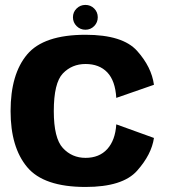

<svg xmlns="http://www.w3.org/2000/svg" viewBox="-20 -736 672 762"><path d="M319.5 6Q467 6 524.2 -58.5Q581.5 -123 591 -188.5L441.5 -242.5Q437.5 -179.5 405.8 -144.5Q374 -109.5 319.5 -109.5Q265.5 -109.5 229.5 -148.5Q193.5 -187.5 193.5 -295Q193.5 -407 229.5 -444.5Q265.5 -482 319.5 -482Q374 -482 405.8 -448.8Q437.5 -415.5 441.5 -347.5L591 -399.5Q581.5 -470 524.2 -534Q467 -598 319.5 -598Q153.5 -598 87.8 -520Q22 -442 22 -295Q22 -151.5 87.8 -72.8Q153.5 6 319.5 6ZM319 -618Q339.5 -618 353.8 -632.5Q368 -647 368 -667.5Q368 -688 353.8 -702.2Q339.5 -716.5 319 -716.5Q298.5 -716.5 284 -702.2Q269.5 -688 269.5 -667.5Q269.5 -647 284 -632.5Q298.5 -618 319 -618Z"/></svg>

Font: Anybody UltraCondensed Thin
Style: Bold
Weight: 700
Version: Version 1.111